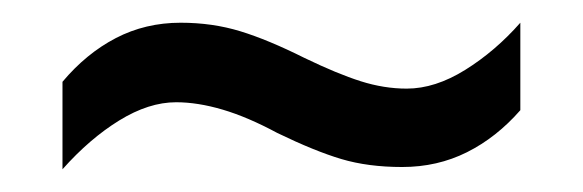

<svg xmlns="http://www.w3.org/2000/svg" viewBox="-20 -437 513 169"><path d="M224 -320Q198 -334 176 -340.5Q154 -347 135 -347Q111 -347 85 -331Q59 -315 35 -288V-365Q56 -390 82 -403.5Q108 -417 139 -417Q167 -417 191.5 -409.5Q216 -402 248 -386Q277 -372 297.5 -365.5Q318 -359 338 -359Q363 -359 389.5 -375.5Q416 -392 438 -417V-340Q417 -316 391 -303Q365 -290 334 -290Q304 -290 280.5 -297Q257 -304 224 -320Z"/></svg>

Font: Noto Sans Condensed
Style: Regular
Weight: 400
Width: 3
Version: Version 2.013